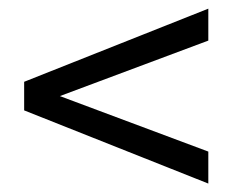

<svg xmlns="http://www.w3.org/2000/svg" viewBox="-20 -483 540 446"><path d="M463.9 -388.7 119.1 -259.8 463.9 -130.9V-56.6L36.1 -226.6V-293L463.9 -462.9Z"/></svg>

Font: BabelStone Xiangqi
Style: Regular
Weight: 400
Designer: Andrew West
Foundry: BabelStone
Version: Version 11.000 June 09, 2018